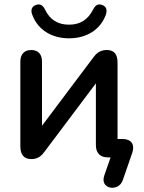

<svg xmlns="http://www.w3.org/2000/svg" viewBox="-20 -727 665 887"><path d="M547 106 591 -21C604 -61 586 -85 545 -85H523V-438C523 -478 506 -496 473 -496C440 -496 423 -478 410 -460L174 -146V-443C174 -477 156 -496 124 -496C93 -496 74 -477 74 -443V-51C74 -11 92 8 125 8C158 8 174 -10 187 -28L423 -342V-56C423 -20 443 0 478 0H491L462 83C439 148 528 161 547 106ZM299 -550C378 -550 443 -588 469 -659C477 -682 470 -698 452 -704C434 -711 420 -704 409 -681C386 -636 350 -613 299 -613C247 -613 211 -636 189 -681C178 -704 164 -711 146 -704C128 -698 120 -682 129 -659C155 -588 220 -550 299 -550Z"/></svg>

Font: SN Pro Medium
Style: Regular
Weight: 500
Designer: Tobias Whetton
Foundry: Supernotes
Version: Version 1.003;Glyphs 3.3 (3324)